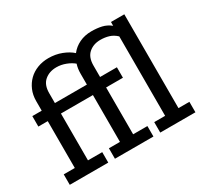

<svg xmlns="http://www.w3.org/2000/svg" viewBox="-143 -897 1161 1097"><g transform="rotate(-30 437.5 -349.0)"><path d="M397 -378H186V-69H280V0H26V-69H99V-378H37V-447H99V-510Q99 -550 113 -582.5Q127 -615 151 -638.5Q175 -662 208.5 -675Q242 -688 281 -688Q328 -688 368 -672.5Q408 -657 433 -634Q456 -664 491.5 -681Q527 -698 571 -698Q608 -698 638.5 -691Q669 -684 695 -663V-688H783V-69H855V0H623V-69H695V-593Q673 -614 647 -622Q621 -630 591 -630Q545 -630 514.5 -603.5Q484 -577 484 -523V-447H595V-378H484V-69H578V0H324V-69H397ZM186 -447H397V-520Q397 -553 406 -580Q386 -597 356 -608.5Q326 -620 295 -620Q248 -620 217 -593.5Q186 -567 186 -513Z"/></g></svg>

Font: Zilla Slab Medium
Style: Regular
Weight: 500
Designer: Typotheque.com
Foundry: Typotheque type foundry
Version: Version 1.1; 2017